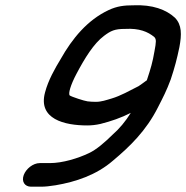

<svg xmlns="http://www.w3.org/2000/svg" viewBox="-20 -683 702 724"><path d="M533.5 -380C532.3 -379.3 531.1 -378.5 530 -377.7L517.7 -368.7C511.6 -364.3 507.7 -361.5 502.7 -358.2C468.9 -341 434.4 -321.5 401.4 -311.7C380.7 -305.6 362.5 -299 341.6 -299C330.5 -299 320 -299.6 310.2 -300.8C297.8 -302.3 250.1 -318 243 -323C236.6 -329.5 246.1 -362.5 268.1 -404.1C299.7 -464 333.6 -518.9 372 -547.6C397.9 -567.1 412.6 -574 451.2 -574C451.6 -574 452.2 -574 452.7 -574C505.3 -576.9 537.5 -563.4 561.8 -543.4C569.7 -534.9 569.4 -526.5 562.4 -489.3C555.5 -448.6 548.6 -425.3 534.1 -381.5C534.1 -381.5 533.9 -381.1 533.5 -380ZM97.2 21H135.2C150.1 21 167.8 19.1 189.5 15.6C264.7 3 343.7 -23 406.2 -77.4C469.3 -130.3 531 -189.5 575.8 -278.6C594.6 -315.3 608.2 -341.2 623.8 -383.5C639.2 -429.8 647 -459.9 656.5 -505.3C665.3 -552.8 666.2 -589.3 639.4 -616.4C606.7 -646.5 555.3 -666.3 482.5 -663C449.4 -662.9 422.2 -660.4 389 -644.7C309.5 -607.2 252.5 -538 208.7 -460.2C187.6 -425.5 161.6 -380 149.8 -334.4C122.6 -233.7 223.8 -210 308.6 -210C325.4 -210 341.5 -211.8 359.2 -215.8C399.8 -226.1 436.2 -238.6 473.2 -257.4C453.2 -225.1 429.7 -197 403.7 -174.4C403.3 -174 402.4 -173.2 401.9 -172.6C375 -146.3 344 -119 315.6 -105.7C274.7 -86.1 216.1 -68 168.1 -68H130.1C104.1 -68 78 -46 69.5 -23C60.5 1.3 72.9 21 97.2 21Z"/></svg>

Font: Just Breathe
Style: BdObl7
Weight: 400
Foundry: Cannot Into Space Fonts
Version: Version 0.72